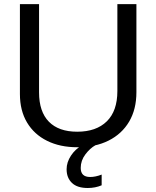

<svg xmlns="http://www.w3.org/2000/svg" viewBox="-20 -708 762 936"><path d="M356.9 9.8Q272.5 9.8 209.5 -21.5Q146.5 -52.7 111.8 -110.8Q77.1 -168.9 77.1 -250V-688H170.4V-257.8Q170.4 -163.6 218.3 -114.7Q266.1 -65.9 356.4 -65.9Q449.2 -65.9 500.7 -116.5Q552.2 -167 552.2 -264.2V-688H645V-258.8Q645 -175.3 609.6 -115.2Q574.2 -55.2 509.5 -22.7Q444.8 9.8 356.9 9.8ZM475.6 195.3Q444.8 208.5 407.7 208.5Q356.4 208.5 330.6 183.6Q304.7 158.7 304.7 117.2Q304.7 83 325.9 50.8Q347.2 18.6 380.4 0H445.3Q418.9 14.6 396.2 44.7Q373.5 74.7 373.5 110.8Q373.5 154.8 419.4 154.8Q445.8 154.8 475.6 143.1Z"/></svg>

Font: Arimo
Style: Regular
Weight: 400
Designer: Steve Matteson
Foundry: Monotype Imaging Inc.
Version: Version 1.33